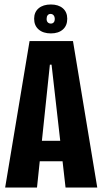

<svg xmlns="http://www.w3.org/2000/svg" viewBox="-20 -845 461 865"><path d="M113.2 -660H308.8L418.2 0H275.3L212.3 -553.7H204.7L146.7 0H3.2ZM98.8 -210.7H316.8V-118.5H98.8ZM133.8 -760.6Q133.8 -790.5 154.1 -807.7Q174.4 -824.8 209.2 -824.8Q243.2 -824.8 263.1 -807.7Q283 -790.5 283 -760.5Q283 -729.5 263.1 -712Q243.2 -694.5 209.3 -694.5Q174.5 -694.5 154.2 -712.1Q133.8 -729.7 133.8 -760.6ZM226.8 -758.8Q226.8 -769.6 221.6 -776Q216.3 -782.3 207.5 -782.3Q199.7 -782.3 194.8 -776.4Q190 -770.5 190 -759.7Q190 -749.7 195.2 -744.3Q200.5 -738.8 209.3 -738.8Q217.2 -738.8 222 -744.2Q226.8 -749.7 226.8 -758.8Z"/></svg>

Font: Bricolage Grotesque 96pt Condensed ExBd
Style: Regular
Weight: 800
Width: 3
Designer: Mathieu Triay
Foundry: Atelier Triay
Version: Version 1.001;Glyphs 3.2 (3207)